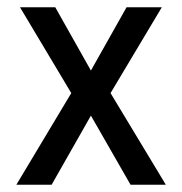

<svg xmlns="http://www.w3.org/2000/svg" viewBox="-20 -508 501 528"><path d="M230 -190 122 0H25L176 -252L35 -488H132L230 -314L328 -488H425L284 -252L436 0H339Z"/></svg>

Font: Ropa Sans
Style: Regular
Weight: 400
Designer: Botio Nikoltchev
Foundry: Botjo Nikoltchev
Version: Version 1.002